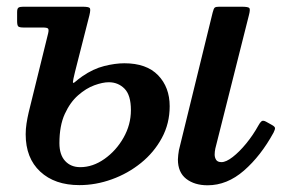

<svg xmlns="http://www.w3.org/2000/svg" viewBox="-20 -540 889 572"><path d="M721.5 -494.5 621.5 -97.5Q620.5 -93.5 620 -88.2Q619.5 -83 619.5 -79.5Q619.5 -71 623.8 -64Q628 -57 640 -57Q653.5 -57 673.2 -72.2Q693 -87.5 713.5 -112.5Q734 -137.5 750 -166.5Q754.5 -175 759.2 -178.8Q764 -182.5 773.5 -177L790.5 -167.5Q798.5 -163 799.2 -159Q800 -155 795 -145Q757 -75.5 706.8 -31.8Q656.5 12 598.5 12Q559.5 12 534.8 -7.2Q510 -26.5 510 -65Q510 -70 511 -78.5Q512 -87 513 -92.5L613.5 -502.5Q616.5 -515 620 -517.5Q623.5 -520 633 -520H699.5Q720 -520 723 -515.8Q726 -511.5 721.5 -494.5ZM65.5 -205.5 123.5 -441Q126 -452 123 -455Q120 -458 107.5 -458H51Q38 -458 34.5 -461.2Q31 -464.5 31 -477V-504Q31 -514.5 35 -517.2Q39 -520 49 -520H225Q244.5 -520 247.5 -516Q250.5 -512 246.5 -495L203.5 -326Q197.5 -301.5 197.2 -295.8Q197 -290 204 -296.2Q211 -302.5 225 -312.5Q257.5 -335 290.2 -343.2Q323 -351.5 350.5 -351.5Q416.5 -351.5 451 -315.8Q485.5 -280 485.5 -223.5Q485.5 -172 462.2 -129Q439 -86 400 -54.5Q361 -23 313.2 -5.8Q265.5 11.5 216.5 11.5Q143 11.5 99.8 -28.8Q56.5 -69 56.5 -140Q56.5 -155.5 59 -172Q61.5 -188.5 65.5 -205.5ZM157 -113.5Q157 -79 174 -60.5Q191 -42 219 -42Q256.5 -42 291.2 -66.5Q326 -91 348 -129.8Q370 -168.5 370 -212Q370 -256.5 351 -275.8Q332 -295 304 -295Q286 -295 261.2 -286Q236.5 -277 212.8 -256.2Q189 -235.5 173 -200.5Q157 -165.5 157 -113.5Z"/></svg>

Font: Besley* Medium
Style: Italic
Weight: 500
Italic angle: -13°
Designer: Owen Earl
Foundry: indestructible type*
Version: Version 3.000; ttfautohint (v1.8.3)